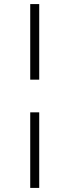

<svg xmlns="http://www.w3.org/2000/svg" viewBox="-20 -720 340 940"><path d="M128 -700H172V-330H128ZM128 -170H172V200H128Z"/></svg>

Font: PT Root UI Light
Style: Regular
Weight: 300
Designer: Vitaly Kuzmin
Foundry: ParaType Ltd.
Version: Version 2.000G